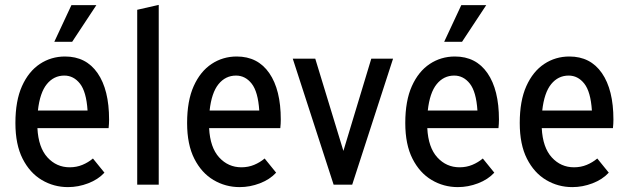

<svg xmlns="http://www.w3.org/2000/svg" viewBox="-20 -755 2570 785"><path d="M43 -252Q43 -343 70 -403Q97 -463 143 -493.5Q189 -524 246 -524Q332 -524 379 -456Q426 -388 426 -266Q426 -258 425.5 -249Q425 -240 424 -231H133Q137 -152 174 -111.5Q211 -71 265 -71Q293 -71 317 -81Q341 -91 360 -107L407 -49Q381 -21 340.5 -5.5Q300 10 258 10Q200 10 151 -19Q102 -48 72.5 -106Q43 -164 43 -252ZM243 -446Q200 -446 171.5 -411Q143 -376 135 -303H338Q333 -380 307 -413Q281 -446 243 -446ZM202 -584 272 -734H374L275 -584Z M541 0V-715L629 -735V0Z M745 -252Q745 -343 772 -403Q799 -463 845 -493.5Q891 -524 948 -524Q1034 -524 1081 -456Q1128 -388 1128 -266Q1128 -258 1127.5 -249Q1127 -240 1126 -231H835Q839 -152 876 -111.5Q913 -71 967 -71Q995 -71 1019 -81Q1043 -91 1062 -107L1109 -49Q1083 -21 1042.5 -5.5Q1002 10 960 10Q902 10 853 -19Q804 -48 774.5 -106Q745 -164 745 -252ZM945 -446Q902 -446 873.5 -411Q845 -376 837 -303H1040Q1035 -380 1009 -413Q983 -446 945 -446Z M1177 -515H1269L1384 -138L1498 -515H1587L1420 0H1344Z M1637 -252Q1637 -343 1664 -403Q1691 -463 1737 -493.5Q1783 -524 1840 -524Q1926 -524 1973 -456Q2020 -388 2020 -266Q2020 -258 2019.5 -249Q2019 -240 2018 -231H1727Q1731 -152 1768 -111.5Q1805 -71 1859 -71Q1887 -71 1911 -81Q1935 -91 1954 -107L2001 -49Q1975 -21 1934.5 -5.5Q1894 10 1852 10Q1794 10 1745 -19Q1696 -48 1666.5 -106Q1637 -164 1637 -252ZM1837 -446Q1794 -446 1765.5 -411Q1737 -376 1729 -303H1932Q1927 -380 1901 -413Q1875 -446 1837 -446ZM1796 -584 1866 -734H1968L1869 -584Z M2105 -252Q2105 -343 2132 -403Q2159 -463 2205 -493.5Q2251 -524 2308 -524Q2394 -524 2441 -456Q2488 -388 2488 -266Q2488 -258 2487.5 -249Q2487 -240 2486 -231H2195Q2199 -152 2236 -111.5Q2273 -71 2327 -71Q2355 -71 2379 -81Q2403 -91 2422 -107L2469 -49Q2443 -21 2402.5 -5.5Q2362 10 2320 10Q2262 10 2213 -19Q2164 -48 2134.5 -106Q2105 -164 2105 -252ZM2305 -446Q2262 -446 2233.5 -411Q2205 -376 2197 -303H2400Q2395 -380 2369 -413Q2343 -446 2305 -446Z"/></svg>

Font: Radio Canada Condensed
Style: Regular
Weight: 400
Width: 3
Designer: Charles Daoud, Etienne Aubert Bonn, Alexandre Saumier Demers, Jacques Le Bailly
Foundry: Radio-Canada
Version: Version 2.104; ttfautohint (v1.8.4.7-5d5b);gftools[0.9.28.de